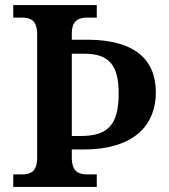

<svg xmlns="http://www.w3.org/2000/svg" viewBox="-20 -734 665 754"><path d="M32 0H360V-49H326C291 -49 263 -57 262 -113V-147H307C516 -147 592 -251 592 -371C592 -502 507 -576 329 -578H262V-601C262 -657 291 -665 326 -665H360V-714H32V-665H63C98 -665 126 -657 126 -598V-116C126 -57 98 -49 63 -49H32ZM297 -200H262V-523H312C410 -523 446 -476 446 -367C446 -244 404 -200 297 -200Z"/></svg>

Font: Noto Serif Tamil SemiBold
Style: Italic
Weight: 600
Italic angle: -12°
Designer: Indian Type Foundry, Tom Grace, and the Monotype Design Team
Foundry: Monotype Imaging Inc.
Version: Version 2.003